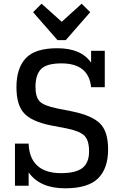

<svg xmlns="http://www.w3.org/2000/svg" viewBox="-20 -1005 665 1039"><path d="M135 0V-72Q196 14 332 14Q456 14 510.5 -39.5Q565 -93 565 -197Q565 -293 521.5 -336.5Q478 -380 371 -402L290 -418Q217 -433 194.5 -456.5Q172 -480 172 -535Q172 -600 202 -631Q232 -662 312 -662Q460 -662 473 -533H547V-730H473V-666Q419 -744 290 -744Q170 -744 119.5 -690Q69 -636 69 -533Q69 -437 110.5 -392Q152 -347 257 -326L341 -310Q411 -296 436.5 -271Q462 -246 462 -186Q462 -124 426 -96Q390 -68 310 -68Q225 -68 181 -109.5Q137 -151 135 -228H61V0ZM422 -985 314 -887 205 -985 159 -939 291 -788H336L468 -939Z"/></svg>

Font: Glegoo
Style: Bold
Weight: 700
Version: Version 2.0.1; ttfautohint (v0.9) -r 48 -G 60